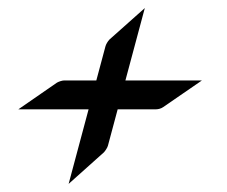

<svg xmlns="http://www.w3.org/2000/svg" viewBox="-20 -454 561 474"><path d="M25.3 -184.1H198.7L149.4 0L236.7 -78.1C240.2 -82 245.1 -89.4 246.4 -94.2L270.5 -184.1H364.7C370.6 -184.1 377.9 -186 382.7 -189.5L478.5 -255.4H289.6L337.5 -434.1L250.2 -356.4C246.1 -352.1 241.7 -344.7 240.4 -339.8L217.8 -255.4H138.7C133.8 -255.4 125.8 -252.9 120.6 -250Z"/></svg>

Font: Pierce
Style: Oblique
Weight: 400
Italic angle: -15°
Version: Version 0.2.0